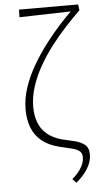

<svg xmlns="http://www.w3.org/2000/svg" viewBox="-60 -748 511 980"><g transform="rotate(-5 195.0 -258.0)"><path d="M291 195 272 175Q303 148 319 121Q335 94 335 68Q335 44 318.5 33.5Q302 23 276 17.5Q250 12 220 4Q167 -9 132.5 -36.5Q98 -64 81.5 -105.5Q65 -147 65 -200Q65 -256 84 -312.5Q103 -369 134.5 -423Q166 -477 204 -527Q242 -577 281.5 -620Q321 -663 355 -695L382 -680Q347 -646 308.5 -604.5Q270 -563 233.5 -515.5Q197 -468 168 -417Q139 -366 122 -313.5Q105 -261 105 -209Q105 -165 118.5 -129.5Q132 -94 160.5 -70Q189 -46 233 -33Q267 -25 299 -17.5Q331 -10 351.5 6Q372 22 372 57Q372 80 363 103Q354 126 336 149Q318 172 291 195ZM75 -672 76 -711H379L383 -680Z"/></g></svg>

Font: Ysabeau Infant ExtraLight
Style: Regular
Weight: 250
Designer: Christian Thalmann (Catharsis Fonts)
Version: Version 2.001;gftools[0.9.30]; featfreeze: ss01,ss02,lnum